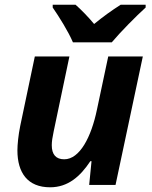

<svg xmlns="http://www.w3.org/2000/svg" viewBox="-20 -786 644 816"><path d="M54 -147C54 -51 98 10 193 10C269 10 321 -36 364 -101H369L359 0H471L587 -546H440L392 -320C368 -204 319 -109 253 -109C218 -109 200 -129 200 -169C200 -184 203 -204 208 -227L275 -546H128L66 -251C58 -212 54 -171 54 -147ZM290 -606H455C490 -648 560 -719 599 -754V-766H493C454 -741 419 -716 380 -684C357 -712 324 -746 301 -766H204V-754C231 -715 270 -653 290 -606Z"/></svg>

Font: BC Sans
Style: Bold Italic
Weight: 700
Italic angle: -12°
Designer: Monotype Design Team
Province of B.C.
Foundry: Monotype Imaging Inc.
Version: Version 2.000;GOOG;noto-source:20170915:90ef993387c0